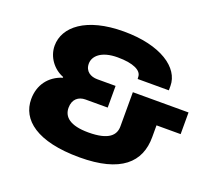

<svg xmlns="http://www.w3.org/2000/svg" viewBox="-121 -856 1130 1024"><g transform="rotate(20 444.5 -344.0)"><path d="M423 12C657 12 751 -79 751 -222V-289H888V-412H572V-218C572 -169 539 -129 422 -129C317 -129 278 -166 278 -217C278 -266 309 -289 348 -289H474V-412H370C333 -412 299 -431 299 -475C299 -517 339 -559 433 -559C524 -559 569 -534 571 -501L572 -487H749V-512C749 -615 627 -700 417 -700C203 -700 95 -609 95 -503C95 -438 139 -382 195 -361V-357C120 -333 75 -273 75 -192C75 -76 180 12 423 12Z"/></g></svg>

Font: Archivo Black
Style: Regular
Weight: 900
Designer: Hector Gatti
Foundry: Omnibus-Type
Version: Version 2.001